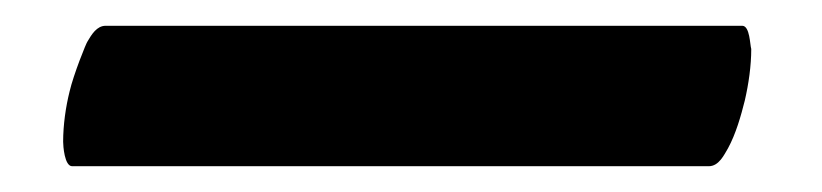

<svg xmlns="http://www.w3.org/2000/svg" viewBox="-20 -19 638 149"><path d="M36 110H530C538 110 542 101 545 96C551 85 555 71 558 59C561 46 563 32 563 19C562 16 562 1 556 1H62C55 1 51 8 48 13C47 14 37 39 34 52C31 64 29 78 29 91C29 94 30 110 36 110Z"/></svg>

Font: Petaluma Script
Style: Regular
Weight: 400
Designer: Daniel Spreadbury
Foundry: Steinberg Media Technologies GmbH
Version: Version 1.10